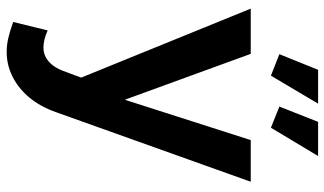

<svg xmlns="http://www.w3.org/2000/svg" viewBox="-224 -548 997 590"><g transform="rotate(90 275.0 -252.5)"><path d="M47 206 73 100Q88 107 101.5 110Q115 113 126 113Q151 113 170.5 95Q190 77 202 40L218 -3L6 -524H145L286 -137L410 -524H538L324 75Q307 123 279 156.5Q251 190 215 208Q179 226 139 226Q118 226 96.5 221Q75 216 47 206ZM212 -586 146 -612 194 -731H298ZM354 -731H459L372 -586L307 -612Z"/></g></svg>

Font: YasnoRaleway
Style: Bold
Weight: 700
Designer: Matt McInerney, Pablo Impallari, Rodrigo Fuenzalida
Foundry: Matt McInerney, Pablo Impallari, Rodrigo Fuenzalida
Version: Version 4.026